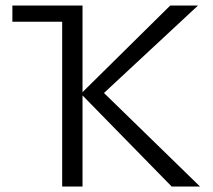

<svg xmlns="http://www.w3.org/2000/svg" viewBox="-20 -678 776 698"><path d="M25 -658H280V-343L599 -658H700L358 -340L707 0H604L280 -331V0H206V-599H25Z"/></svg>

Font: LXGW Bright GB
Style: Regular
Weight: 400
Designer: Christian Thalmann (Catharsis Fonts)
Foundry: LXGW / Christian Thalmann (Catharsis Fonts) / Fontworks Inc.
Version: Version 5.510